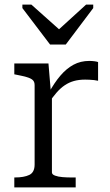

<svg xmlns="http://www.w3.org/2000/svg" viewBox="-20 -812 478 832"><path d="M197 -619H265L384 -777V-792H353L206 -658L264 -660L116 -792H77V-777ZM405 -543V-462Q397 -464 387.5 -465Q378 -466 368 -466.5Q358 -467 349 -467Q322 -467 300.5 -461Q279 -455 260.5 -442.5Q242 -430 225 -410.5Q208 -391 190 -364V-407Q215 -453 241.5 -484Q268 -515 298.5 -531.5Q329 -548 367 -548Q379 -548 390 -546.5Q401 -545 405 -543ZM42 0V-43H45Q84 -43 107 -54Q130 -65 130 -99V-443Q130 -458 121.5 -465.5Q113 -473 95.5 -478Q78 -483 52 -488L42 -490V-537H190L201 -406L205 -410V-65Q205 -56 218.5 -51Q232 -46 251 -44.5Q270 -43 286 -43H308V0Z"/></svg>

Font: Roboto Serif Light
Style: Regular
Weight: 300
Designer: Greg Gazdowicz
Foundry: Commercial Type
Version: Version 1.008